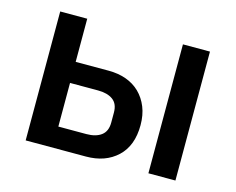

<svg xmlns="http://www.w3.org/2000/svg" viewBox="-79 -634 918 748"><g transform="rotate(15 380.0 -260.0)"><path d="M78 -520H187V-346H320Q359 -346 391 -334.5Q423 -323 446 -300.5Q469 -278 482 -246Q495 -214 495 -173Q495 -90 447 -45Q399 0 321 0H78ZM300 -85Q338 -85 360 -101.5Q382 -118 382 -153V-194Q382 -229 360 -245Q338 -261 300 -261H187V-85ZM573 -520H682V0H573Z"/></g></svg>

Font: IBMPlexSans-Medium
Style: Regular
Weight: 500
Designer: Mike Abbink, Paul van der Laan, Pieter van Rosmalen
Foundry: Bold Monday
Version: Version 3.1